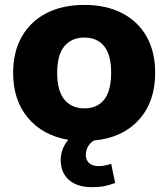

<svg xmlns="http://www.w3.org/2000/svg" viewBox="-20 -570 695 792"><path d="M438.5 -269.5Q438.5 -343.8 409.7 -379.4Q380.9 -415 328.1 -415Q275.4 -415 245.6 -379.4Q215.8 -343.8 215.8 -269.5Q215.8 -195.3 245.6 -159.2Q275.4 -123 328.1 -123Q380.9 -123 409.7 -159.2Q438.5 -195.3 438.5 -269.5ZM328.1 -549.8Q417 -549.8 482.9 -516.1Q548.8 -482.4 584.5 -419.4Q620.1 -356.4 620.1 -269.5Q620.1 -149.4 552.2 -75.2Q484.4 -1 366.2 9.8Q334 33.2 334 69.3Q334 90.8 348.1 103Q362.3 115.2 385.7 115.2Q412.1 115.2 438.5 105.5L455.1 184.6Q429.7 194.3 408.7 198.2Q387.7 202.1 360.4 202.1Q298.8 202.1 264.6 172.4Q230.5 142.6 230.5 89.8Q230.5 43.9 261.7 6.8Q155.3 -11.7 94.7 -84.5Q34.2 -157.2 34.2 -269.5Q34.2 -356.4 70.3 -419.4Q106.4 -482.4 172.4 -516.1Q238.3 -549.8 328.1 -549.8Z"/></svg>

Font: Min Sans Black
Style: Regular
Weight: 900
Designer: Jinseong-Kim, NotoSansCJK, Nunito
Foundry: Jinseong-Kim
Version: Version 1.000